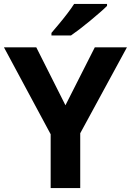

<svg xmlns="http://www.w3.org/2000/svg" viewBox="-20 -954 664 974"><path d="M312 -420 461 -714H624L387 -278V0H237V-273L0 -714H164ZM523 -924Q509 -910 486 -890Q463 -870 436.5 -848Q410 -826 384.5 -806.5Q359 -787 340 -774H241V-787Q257 -806 278.5 -831.5Q300 -857 321 -884.5Q342 -912 356 -934H523Z"/></svg>

Font: Noto Sans Gurmukhi
Style: Regular
Weight: 400
Designer: Jelle Bosma - Monotype Design Team
Foundry: Monotype Imaging Inc.
Version: Version 2.003